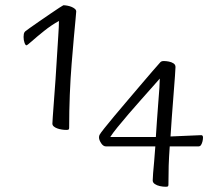

<svg xmlns="http://www.w3.org/2000/svg" viewBox="-20 -704 795 733"><path d="M233 -208Q225 -208 215.5 -209.5Q206 -211 198 -214Q190 -217 185 -221.5Q180 -226 180 -232Q180 -234 181.5 -258Q183 -282 186 -319.5Q189 -357 192 -401Q195 -445 197.5 -488.5Q200 -532 202.5 -568Q205 -604 205 -624Q176 -608 148.5 -586Q121 -564 102.5 -547.5Q84 -531 81 -531Q77 -531 73.5 -541Q70 -551 70 -563Q70 -569 71 -574.5Q72 -580 76 -584Q78 -586 93.5 -597Q109 -608 130 -622.5Q151 -637 171.5 -651Q192 -665 206.5 -674.5Q221 -684 222 -684Q228 -684 236.5 -682.5Q245 -681 252.5 -678Q260 -675 265.5 -670.5Q271 -666 271 -660Q271 -657 268.5 -631Q266 -605 262 -561Q258 -517 253.5 -461Q249 -405 246.5 -342.5Q244 -280 244 -216Q244 -212 242.5 -210Q241 -208 233 -208ZM613 9Q602 9 590.5 6.5Q579 4 571 -1.5Q563 -7 563 -15Q563 -24 564.5 -42.5Q566 -61 568.5 -87.5Q571 -114 573 -145H385Q374 -145 366 -157.5Q358 -170 358 -179Q358 -185 360 -189Q363 -195 378.5 -214.5Q394 -234 417 -261.5Q440 -289 466 -319.5Q492 -350 517 -379.5Q542 -409 561.5 -431.5Q581 -454 590 -464Q593 -468 596.5 -469.5Q600 -471 605 -471Q614 -471 624.5 -469Q635 -467 642.5 -462Q650 -457 650 -448Q650 -444 648 -414Q646 -384 642.5 -342Q639 -300 636 -257Q633 -214 631 -183Q686 -185 712.5 -186.5Q739 -188 748 -188Q751 -188 753 -186Q755 -184 755 -179Q755 -172 753 -164Q751 -156 747.5 -150.5Q744 -145 737 -145H628Q625 -103 624 -71.5Q623 -40 623 1Q623 5 621.5 7Q620 9 613 9ZM401 -181H575Q577 -207 579 -241Q581 -275 584 -308.5Q587 -342 588.5 -368Q590 -394 590 -404Q583 -396 564 -374.5Q545 -353 520.5 -325.5Q496 -298 471.5 -269.5Q447 -241 428 -217.5Q409 -194 401 -181Z"/></svg>

Font: Briem Hand Thin
Style: Regular
Weight: 100
Designer: Gunnlaugur SE Briem, Eben Sorkin
Foundry: Sorkin Type Co.
Version: Version 1.003